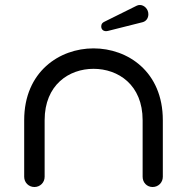

<svg xmlns="http://www.w3.org/2000/svg" viewBox="-20 -750 763 770"><path d="M633 -268C633 -463 492 -556 355 -556C219 -556 77 -463 77 -268V-41C77 -18 95 0 118 0C141 0 159 -18 159 -41V-268C159 -410 257 -474 355 -474C454 -474 552 -410 552 -268V-41C552 -18 569 0 592 0C615 0 633 -18 633 -41ZM399 -663C390 -659 386 -653 386 -644C386 -631 396 -622 413 -626L552 -661C567 -665 575 -678 575 -693C575 -714 558 -730 541 -730C536 -730 532 -729 528 -727Z"/></svg>

Font: Fabada
Style: Regular
Weight: 400
Designer: deFharo
Foundry: deFharo.com
Version: Version 4.000 2011 initial release